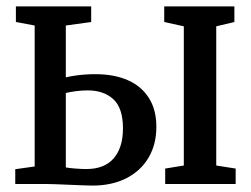

<svg xmlns="http://www.w3.org/2000/svg" viewBox="-20 -573 782 598"><path d="M494.5 0V-48L552.5 -57.5V-491L491.5 -504.5V-553H710V-504.5L653.5 -491V-57.5L714 -48V0ZM27.5 0V-46L88 -54.5V-493.5L29.5 -504.5V-553H264V-504.5L185 -493.5V-332Q197 -335 212 -337.2Q227 -339.5 243.8 -340.8Q260.5 -342 277 -342Q335 -342 377.5 -323.5Q420 -305 443.5 -268.2Q467 -231.5 467 -178Q467 -122.5 442.2 -81.2Q417.5 -40 372.8 -17.5Q328 5 268 5Q256 5 236.8 4.2Q217.5 3.5 195.5 2.5Q173.5 1.5 154 0.8Q134.5 0 122.5 0ZM248.5 -46.5Q305.5 -46.5 334.2 -80Q363 -113.5 363 -173Q363 -236.5 333 -264Q303 -291.5 253 -291.5Q235 -291.5 216.5 -289Q198 -286.5 185 -283.5V-51.5Q196 -49.5 215.2 -48Q234.5 -46.5 248.5 -46.5Z"/></svg>

Font: Merriweather 24pt SemiCondensed
Style: Regular
Weight: 400
Width: 4
Designer: Eben Sorkin
Foundry: Eben Sorkin
Version: Version 2.100